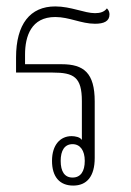

<svg xmlns="http://www.w3.org/2000/svg" viewBox="-20 -573 408 598"><path d="M208 5C250 5 275 -23 275 -81V-257C275 -346 241 -373 172 -373H58V-403C58 -460 77 -520 152 -520C196 -520 233 -499 276 -499C304 -499 321 -507 321 -528C321 -533 320 -540 313 -547C305 -536 292 -532 276 -532C243 -532 201 -553 152 -553C74 -553 30 -498 30 -394V-347H144C210 -347 235 -333 235 -258V-137C230 -146 214 -149 203 -149C168 -149 142 -122 142 -72C142 -22 166 5 208 5ZM206 -20C181 -20 169 -39 169 -72C169 -104 181 -124 206 -124C230 -124 244 -104 244 -72C244 -39 231 -20 206 -20Z"/></svg>

Font: Noto Serif Thai ExtraCondensed ExtraLight
Style: Regular
Weight: 200
Width: 2
Designer: Monotype Design Team
Foundry: Monotype Imaging Inc.
Version: Version 2.002